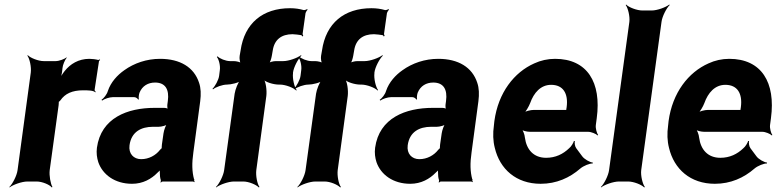

<svg xmlns="http://www.w3.org/2000/svg" viewBox="-20 -796 3407 842"><path d="M398 -391 400 -393C398 -395 394 -399 395 -403L414 -527C414 -529 418 -532 419 -533L417 -536C416 -535 413 -533 411 -533C400 -536 384 -538 372 -538C324 -538 288 -515 264 -485C255 -474 245 -458 241 -449L243 -448C248 -457 252 -475 253 -488L254 -497C255 -511 265 -534 272 -542V-545C264 -537 239 -528 224 -528H172C148 -528 113 -542 102 -554L100 -552C110 -539 118 -502 115 -478L57 -50C54 -26 35 11 21 24L22 26C37 14 76 0 100 0H141C165 0 198 14 207 26L210 24C202 11 195 -26 198 -50L237 -334C237 -337 239 -350 237 -351L235 -348C236 -347 244 -354 245 -356C265 -385 296 -400 345 -400C362 -400 390 -400 398 -391Z M828 -128 858 -352C862 -383 861 -410 853 -433C831 -501 770 -538 682 -538C623 -538 568 -519 525 -488C495 -467 466 -436 453 -397C449 -382 435 -365 425 -358L428 -355C437 -362 460 -370 475 -370H568C576 -370 584 -364 586 -359L589 -361C587 -366 589 -383 592 -390C604 -419 629 -434 660 -434C705 -434 723 -404 716 -353L714 -338C713 -331 714 -318 717 -314L719 -317C716 -321 705 -323 699 -323H658C539 -323 423 -279 405 -148C402 -125 405 -104 411 -85C430 -30 484 10 559 10C607 10 644 -11 672 -40C677 -44 683 -50 685 -54L682 -55C680 -51 681 -43 681 -37C681 -26 682 -16 685 -7C686 -5 685 1 684 3L685 5C686 3 691 0 694 0H826C828 0 831 2 832 3L834 1C833 0 831 -2 831 -4C831 -5 833 -7 833 -7L831 -10C822 -43 821 -80 828 -128ZM548 -159C556 -218 599 -240 651 -240H676C688 -240 711 -246 719 -253L715 -256C707 -249 699 -225 697 -211L690 -162C690 -159 688 -145 690 -143L692 -146C690 -148 683 -141 681 -138C663 -115 633 -98 599 -98C566 -98 543 -122 548 -159Z M1263 -646C1277 -645 1289 -644 1300 -642C1303 -642 1305 -638 1306 -636L1310 -639C1309 -641 1307 -644 1307 -647L1320 -739C1321 -743 1326 -751 1329 -753L1327 -756C1324 -754 1316 -751 1311 -752C1294 -757 1274 -760 1252 -760C1133 -760 1052 -695 1035 -574L1031 -551C1029 -540 1032 -521 1037 -515L1040 -518C1035 -524 1016 -528 1005 -528H989C970 -528 943 -539 934 -549L931 -546C940 -536 947 -507 944 -488L941 -464C939 -446 923 -417 912 -407L914 -404C925 -414 956 -425 975 -425C993 -425 1027 -433 1038 -443L1035 -446C1024 -436 1012 -404 1009 -385L963 -50C960 -26 941 11 927 24L928 26C943 14 982 0 1006 0H1047C1071 0 1104 14 1115 26L1118 24C1108 11 1101 -26 1104 -50L1148 -375C1151 -399 1146 -439 1135 -451L1133 -449C1143 -436 1179 -425 1203 -425H1208C1232 -425 1268 -411 1279 -399L1281 -401C1271 -414 1262 -451 1265 -475V-478C1268 -502 1288 -539 1302 -552L1300 -554C1285 -542 1246 -528 1222 -528H1190C1179 -528 1162 -524 1155 -518L1158 -515C1165 -521 1170 -540 1172 -551L1176 -574C1183 -622 1214 -646 1263 -646Z M1620 -646C1634 -645 1646 -644 1657 -642C1660 -642 1662 -638 1663 -636L1667 -639C1666 -641 1664 -644 1664 -647L1677 -739C1678 -743 1683 -751 1686 -753L1684 -756C1681 -754 1673 -751 1668 -752C1651 -757 1631 -760 1609 -760C1490 -760 1409 -695 1392 -574L1388 -551C1386 -540 1389 -521 1394 -515L1397 -518C1392 -524 1373 -528 1362 -528H1346C1327 -528 1300 -539 1291 -549L1288 -546C1297 -536 1304 -507 1301 -488L1298 -464C1296 -446 1280 -417 1269 -407L1271 -404C1282 -414 1313 -425 1332 -425C1350 -425 1384 -433 1395 -443L1392 -446C1381 -436 1369 -404 1366 -385L1320 -50C1317 -26 1298 11 1284 24L1285 26C1300 14 1339 0 1363 0H1404C1428 0 1461 14 1472 26L1475 24C1465 11 1458 -26 1461 -50L1505 -375C1508 -399 1503 -439 1492 -451L1490 -449C1500 -436 1536 -425 1560 -425H1565C1589 -425 1625 -411 1636 -399L1638 -401C1628 -414 1619 -451 1622 -475V-478C1625 -502 1645 -539 1659 -552L1657 -554C1642 -542 1603 -528 1579 -528H1547C1536 -528 1519 -524 1512 -518L1515 -515C1522 -521 1527 -540 1529 -551L1533 -574C1540 -622 1571 -646 1620 -646Z M2048 -128 2078 -352C2082 -383 2081 -410 2073 -433C2051 -501 1990 -538 1902 -538C1843 -538 1788 -519 1745 -488C1715 -467 1686 -436 1673 -397C1669 -382 1655 -365 1645 -358L1648 -355C1657 -362 1680 -370 1695 -370H1788C1796 -370 1804 -364 1806 -359L1809 -361C1807 -366 1809 -383 1812 -390C1824 -419 1849 -434 1880 -434C1925 -434 1943 -404 1936 -353L1934 -338C1933 -331 1934 -318 1937 -314L1939 -317C1936 -321 1925 -323 1919 -323H1878C1759 -323 1643 -279 1625 -148C1622 -125 1625 -104 1631 -85C1650 -30 1704 10 1779 10C1827 10 1864 -11 1892 -40C1897 -44 1903 -50 1905 -54L1902 -55C1900 -51 1901 -43 1901 -37C1901 -26 1902 -16 1905 -7C1906 -5 1905 1 1904 3L1905 5C1906 3 1911 0 1914 0H2046C2048 0 2051 2 2052 3L2054 1C2053 0 2051 -2 2051 -4C2051 -5 2053 -7 2053 -7L2051 -10C2042 -43 2041 -80 2048 -128ZM1768 -159C1776 -218 1819 -240 1871 -240H1896C1908 -240 1931 -246 1939 -253L1935 -256C1927 -249 1919 -225 1917 -211L1910 -162C1910 -159 1908 -145 1910 -143L1912 -146C1910 -148 1903 -141 1901 -138C1883 -115 1853 -98 1819 -98C1786 -98 1763 -122 1768 -159Z M2414 -538C2382 -538 2351 -531 2323 -518C2235 -479 2165 -390 2148 -265L2146 -246C2141 -211 2142 -178 2150 -147C2172 -55 2243 10 2351 10C2420 10 2478 -16 2525 -57C2539 -69 2567 -80 2579 -79L2580 -83C2567 -84 2542 -98 2533 -111L2507 -146C2501 -154 2499 -169 2501 -177L2497 -178C2495 -170 2485 -153 2476 -146C2449 -120 2416 -104 2375 -104C2320 -104 2289 -140 2282 -192C2281 -206 2273 -226 2266 -233L2264 -229C2271 -223 2290 -218 2304 -218H2559C2573 -218 2594 -209 2601 -202L2603 -204C2597 -212 2591 -234 2593 -248L2597 -278C2618 -434 2556 -538 2414 -538ZM2465 -326 2464 -320C2464 -317 2462 -311 2464 -310L2467 -312C2466 -314 2460 -314 2457 -314H2321C2307 -314 2283 -308 2274 -301L2276 -297C2285 -305 2299 -328 2305 -344C2321 -389 2351 -424 2397 -424C2449 -424 2473 -387 2465 -326Z M2792 -50 2881 -700C2884 -724 2903 -761 2917 -774L2915 -776C2900 -764 2862 -750 2838 -750H2797C2773 -750 2737 -764 2726 -776L2724 -774C2734 -761 2743 -724 2740 -700L2651 -50C2648 -26 2629 11 2615 24L2616 26C2631 14 2670 0 2694 0H2735C2759 0 2794 14 2805 26L2808 24C2798 11 2789 -26 2792 -50Z M3178 -538C3146 -538 3115 -531 3087 -518C2999 -479 2929 -390 2912 -265L2910 -246C2905 -211 2906 -178 2914 -147C2936 -55 3007 10 3115 10C3184 10 3242 -16 3289 -57C3303 -69 3331 -80 3343 -79L3344 -83C3331 -84 3306 -98 3297 -111L3271 -146C3265 -154 3263 -169 3265 -177L3261 -178C3259 -170 3249 -153 3240 -146C3213 -120 3180 -104 3139 -104C3084 -104 3053 -140 3046 -192C3045 -206 3037 -226 3030 -233L3028 -229C3035 -223 3054 -218 3068 -218H3323C3337 -218 3358 -209 3365 -202L3367 -204C3361 -212 3355 -234 3357 -248L3361 -278C3382 -434 3320 -538 3178 -538ZM3229 -326 3228 -320C3228 -317 3226 -311 3228 -310L3231 -312C3230 -314 3224 -314 3221 -314H3085C3071 -314 3047 -308 3038 -301L3040 -297C3049 -305 3063 -328 3069 -344C3085 -389 3115 -424 3161 -424C3213 -424 3237 -387 3229 -326Z"/></svg>

Font: Asimov
Style: EdgeNarIt
Weight: 500
Designer: Google
Version: Version 2.000980: 2014